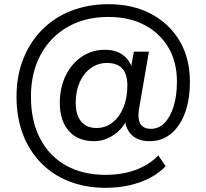

<svg xmlns="http://www.w3.org/2000/svg" viewBox="-20 -734 987 918"><path d="M485 164Q390 164 311.5 133.5Q233 103 176.5 45.5Q120 -12 89.5 -92Q59 -172 59 -272Q59 -371 91 -452Q123 -533 181.5 -592Q240 -651 321 -682.5Q402 -714 499 -714Q615 -714 702.5 -667.5Q790 -621 839 -538Q888 -455 888 -344Q888 -257 864 -193Q840 -129 797 -94Q754 -59 696 -59Q636 -59 605 -93.5Q574 -128 577 -187L598 -185Q573 -123 527 -91Q481 -59 430 -59Q352 -59 309 -108Q266 -157 266 -242Q266 -315 294 -372.5Q322 -430 371 -463Q420 -496 482 -496Q536 -496 570.5 -469Q605 -442 616 -393H603L620 -487H692L648 -232Q645 -218 643.5 -206Q642 -194 642 -183Q642 -150 657 -134Q672 -118 701 -118Q739 -118 766.5 -146Q794 -174 810 -225Q826 -276 826 -344Q826 -438 785 -507Q744 -576 671 -614.5Q598 -653 498 -653Q387 -653 304 -605.5Q221 -558 174.5 -472.5Q128 -387 128 -272Q128 -155 172 -71Q216 13 296 57.5Q376 102 485 102Q565 102 629.5 78Q694 54 737 9L772 61Q740 94 696 117Q652 140 598.5 152Q545 164 485 164ZM441 -122Q484 -122 517.5 -148Q551 -174 570 -220Q589 -266 589 -324Q589 -379 565 -406Q541 -433 491 -433Q449 -433 414.5 -408.5Q380 -384 361 -341Q342 -298 342 -242Q342 -184 368 -153Q394 -122 441 -122Z"/></svg>

Font: Nunito Sans 12pt Medium
Style: Regular
Weight: 500
Designer: Vernon Adams
Foundry: Vernon Adams
Version: Version 3.101;gftools[0.9.27]